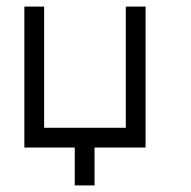

<svg xmlns="http://www.w3.org/2000/svg" viewBox="-20 -497 580 583"><path d="M362 -477H422V-49H267V66H207V-49H54V-477H114V-109H362Z"/></svg>

Font: 3270 Nerd Font
Style: Regular
Weight: 400
Monospace: yes
Version: Version 3.0.1;Nerd Fonts 3.3.0